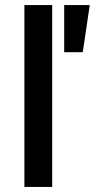

<svg xmlns="http://www.w3.org/2000/svg" viewBox="-20 -740 375 760"><path d="M76.6 0V-720H186.6V0ZM234.1 -533.5V-720H335.3L307.6 -533.5Z"/></svg>

Font: Geologica Thin
Style: Regular
Weight: 100
Version: Version 1.010;gftools[0.9.28]